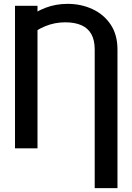

<svg xmlns="http://www.w3.org/2000/svg" viewBox="-20 -757 674 980"><path d="M579.6 203.1H463.4V-503.9Q463.4 -552.7 445.8 -583.5Q428.2 -614.3 394.5 -628.7Q360.8 -643.1 313 -643.1Q258.8 -643.1 210.4 -623Q162.1 -603 122.6 -567.9V-665.5Q160.2 -697.3 212.4 -717.3Q264.6 -737.3 325.7 -737.3Q393.1 -737.3 450.9 -710.9Q508.8 -684.6 544.2 -632.6Q579.6 -580.6 579.6 -503.9ZM171.4 -727.5V0H56.6V-727.5Z"/></svg>

Font: Inter 20pt Medium
Style: Regular
Weight: 500
Version: Version 4.001;git-66647c0bb